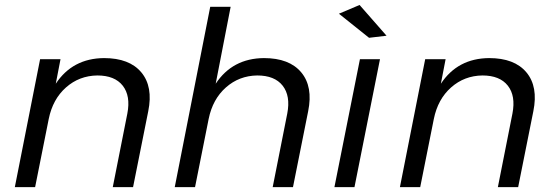

<svg xmlns="http://www.w3.org/2000/svg" viewBox="-20 -770 2281 790"><path d="M408 -531Q512.5 -531 561.5 -472.2Q610.5 -413.5 590 -312.5L527.5 0H444L504 -303Q518 -375.5 485 -417.5Q452 -459.5 380.5 -459.5Q306 -458.5 251.5 -410.2Q197 -362 180.5 -280.5L124.5 0H41L145 -526.5H229L209.5 -425.5Q278.5 -530 408 -531Z M1066 -531Q1170.5 -531 1219.5 -472.2Q1268.5 -413.5 1248 -312.5L1185.5 0H1102L1162 -303Q1176 -375.5 1143 -417.5Q1110 -459.5 1038.5 -459.5Q964 -458.5 909.5 -410.2Q855 -362 838.5 -280.5L782.5 0H699L845 -742H929L867.5 -425.5Q936.5 -530 1066 -531Z M1461 -526.5H1543.5L1438.5 0H1356ZM1374.5 -713.5 1459.5 -749.5 1570.5 -623 1498.5 -614.5Z M1992.5 -531Q2097 -531 2146 -472.2Q2195 -413.5 2174.5 -312.5L2112 0H2028.5L2088.5 -303Q2102.5 -375.5 2069.5 -417.5Q2036.5 -459.5 1965 -459.5Q1890.5 -458.5 1836 -410.2Q1781.5 -362 1765 -280.5L1709 0H1625.5L1729.5 -526.5H1813.5L1794 -425.5Q1863 -530 1992.5 -531Z"/></svg>

Font: Argentum Sans Light
Style: Italic
Weight: 300
Italic angle: -11.3°
Designer: Julieta Ulanovsky (font), Owen Earl (portions from Jones font), Cristiano Sobral (main changes and remaster)
Foundry: Julieta Ulanovsky (font), Owen Earl (portions from Jones font), Cristiano Sobral (main changes and remaster)
Version: Version 3.127